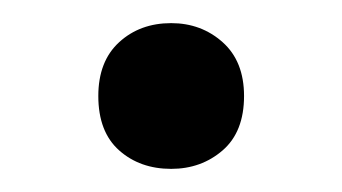

<svg xmlns="http://www.w3.org/2000/svg" viewBox="-20 -134 296 166"><path d="M128 12Q101 12 83 -4Q65 -20 65 -51Q65 -81 83 -97.5Q101 -114 128 -114Q154 -114 172.5 -97.5Q191 -81 191 -51Q191 -20 172.5 -4Q154 12 128 12Z"/></svg>

Font: AR One Sans
Style: Regular
Weight: 400
Designer: Niteesh Yadav
Foundry: Niteesh Yadav
Version: Version 1.001;gftools[0.9.33]